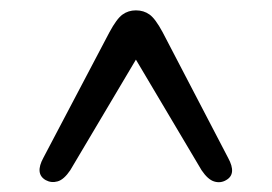

<svg xmlns="http://www.w3.org/2000/svg" viewBox="-20 -734 538 380"><path d="M427.5 -377.5Q416.5 -371 404 -374.8Q391.5 -378.5 379 -397L249 -616L119 -397Q106.5 -378.5 94 -375Q81.5 -371.5 70.5 -377.5Q48.5 -390 66 -422L196.5 -670Q211 -697 222.5 -705.2Q234 -713.5 249 -713.5Q264.5 -713.5 276 -705.2Q287.5 -697 302 -670L431.5 -421.5Q449 -389.5 427.5 -377.5Z"/></svg>

Font: Fraunces 9pt S050
Style: Regular
Weight: 400
Version: Version 1.000; ttfautohint (v1.8.3)